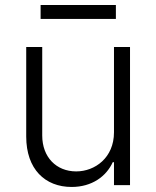

<svg xmlns="http://www.w3.org/2000/svg" viewBox="-20 -731 617 758"><path d="M430 -208.5C430 -108.3 354.8 -54.3 280.9 -54.3C202.1 -54.3 146.7 -110.8 146.7 -196V-545.5H83.5V-192.1C83.5 -62.9 158 7.1 262.8 7.1C342.7 7.1 399.5 -34.4 425.1 -90.6H430V0H493.3V-545.5H430ZM437.5 -711.3H140.3V-656.2H437.5Z"/></svg>

Font: Karasuma Gothic
Style: Light
Weight: 300
Designer: Rasmus Andersson / Ryoko Nishizuka
Foundry: rsms
Version: Version 1.00